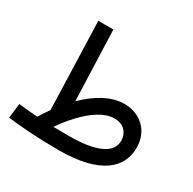

<svg xmlns="http://www.w3.org/2000/svg" viewBox="-159 -881 1068 1060"><g transform="rotate(30 375.0 -351.0)"><path d="M343 13C605 13 709 -84 709 -213C709 -317 636 -390 530 -390C445 -390 361 -339 287 -267L271 -715H175L193 -156C177 -134 162 -111 148 -88C106 -91 66 -94 27 -99L16 -6C86 4 208 13 343 13ZM523 -293C588 -293 616 -247 616 -205C616 -125 525 -83 350 -83C315 -83 283 -84 253 -84C310 -168 420 -293 523 -293Z"/></g></svg>

Font: Noto Sans Arabic UI SmCn Md
Style: Regular
Weight: 500
Width: 4
Designer: Monotype Design Team, Nadine Chahine and Nizar Qandah
Foundry: Monotype Imaging Inc.
Version: Version 2.010